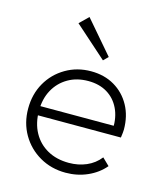

<svg xmlns="http://www.w3.org/2000/svg" viewBox="-109 -798 758 890"><g transform="rotate(15 270.0 -353.0)"><path d="M289 10Q220 10 164.5 -22Q109 -54 77 -109Q45 -164 45 -233Q45 -302 76 -356.5Q107 -411 161.5 -443Q216 -475 283 -475Q347 -475 395.5 -446.5Q444 -418 471.5 -368Q499 -318 499 -253Q499 -247 498 -237.5Q497 -228 495 -214H81V-258H466L449 -244Q451 -299 431 -340.5Q411 -382 373 -405Q335 -428 282 -428Q227 -428 185 -403.5Q143 -379 119.5 -336Q96 -293 96 -236Q96 -176 120.5 -131.5Q145 -87 189 -62.5Q233 -38 292 -38Q337 -38 375.5 -54.5Q414 -71 440 -104L474 -71Q442 -33 393.5 -11.5Q345 10 289 10ZM322 -538 168 -675 210 -716 344 -560Z"/></g></svg>

Font: Outfit Thin ExtraLight
Style: Regular
Weight: 250
Version: Version 1.100;gftools[0.9.27]